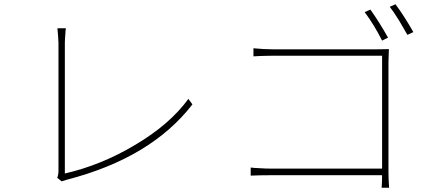

<svg xmlns="http://www.w3.org/2000/svg" viewBox="-20 -860 2040 903"><path d="M249 -24Q252 -30 253 -37Q255 -46 255 -57V-658Q255 -670 253 -694Q251 -719 250 -727H290Q288 -718 287 -696Q285 -673 285 -659V-44Q455 -83 613 -177Q778 -274 866 -395L885 -369Q690 -117 295 -15Q284 -12 270 -7Z M1777 -669Q1740 -743 1695 -803L1722 -815Q1764 -756 1805 -683ZM1807 -52Q1807 -15 1810 23H1775Q1777 -6 1777 -36H1257Q1201 -36 1159 -34V-72Q1174 -70 1200 -69Q1230 -67 1256 -67H1777V-598H1268Q1247 -598 1215 -597Q1203 -596 1191 -596Q1180 -595 1172 -595V-633Q1220 -628 1267 -628H1748Q1786 -628 1809 -629Q1807 -587 1807 -567ZM1840 -840Q1883 -782 1924 -709L1896 -696Q1886 -714 1877 -729Q1866 -749 1856 -765Q1830 -807 1813 -828Z"/></svg>

Font: Noto Sans CJK TC Thin
Style: Regular
Weight: 250
Designer: Ryoko NISHIZUKA ???? (kana & ideographs); Paul D. Hunt (Latin, Greek & Cyrillic); Wenlong ZHANG ??? (bopomofo); Sandoll 
Foundry: Adobe Systems Incorporated
Version: Version 1.004 January 19, 2016